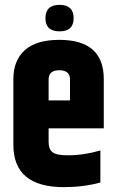

<svg xmlns="http://www.w3.org/2000/svg" viewBox="-20 -764 472 790"><path d="M167 -689Q167 -744 225 -744Q283 -744 283 -689Q283 -635 225 -635Q167 -635 167 -689ZM180 -351H268V-437Q268 -475 224 -475Q180 -475 180 -437ZM35 -168V-439Q35 -515 82 -557.5Q129 -600 224 -600Q407 -600 407 -439V-236H180V-180Q180 -150 196.5 -137.5Q213 -125 258 -125Q326 -125 393 -145V-13Q323 6 243 6Q35 6 35 -168Z"/></svg>

Font: Khand Black
Style: Regular
Weight: 900
Designer: Sanchit Sawaria and Jyotish Sonowal (Devanagari), Satya Rajpurohit (Latin)
Foundry: Indian Type Foundry
Version: Version 2.000;PS 1.0;hotconv 1.0.79;makeotf.lib2.5.61930